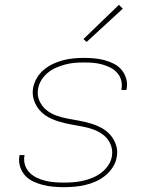

<svg xmlns="http://www.w3.org/2000/svg" viewBox="-20 -768 640 796"><path d="M245 8Q223 8 200.5 6Q178 4 157 -1.5Q136 -7 117 -16Q98 -25 84 -40.5Q70 -56 63.5 -76.5Q57 -97 60 -120Q61 -121 61 -122.5Q61 -124 61 -125H82Q82 -124 81.5 -123Q81 -122 81 -121Q78 -101 84 -83Q90 -65 103 -52Q116 -39 133 -31Q150 -23 168.5 -18.5Q187 -14 206 -12.5Q225 -11 245 -11Q265 -11 284.5 -12.5Q304 -14 324 -18.5Q344 -23 363.5 -31Q383 -39 400 -52Q417 -65 429 -83Q441 -101 444 -121Q448 -146 438.5 -169Q429 -192 410.5 -207Q392 -222 369 -230.5Q346 -239 321.5 -243.5Q297 -248 272.5 -252.5Q248 -257 224.5 -264Q201 -271 180 -282.5Q159 -294 143.5 -312Q128 -330 120.5 -353.5Q113 -377 117 -403Q121 -424 132.5 -444Q144 -464 162 -479Q180 -494 200.5 -503.5Q221 -513 242.5 -518.5Q264 -524 285.5 -526Q307 -528 328 -528Q350 -528 371.5 -526Q393 -524 413.5 -518.5Q434 -513 452.5 -503.5Q471 -494 484 -478.5Q497 -463 503 -442.5Q509 -422 505 -400Q505 -399 504.5 -397.5Q504 -396 504 -395H483Q484 -396 484 -397Q484 -398 484 -400Q487 -419 482 -436.5Q477 -454 465 -467Q453 -480 437 -488Q421 -496 403 -501Q385 -506 366.5 -507.5Q348 -509 328 -509Q309 -509 290 -507.5Q271 -506 252 -501Q233 -496 214 -488Q195 -480 179 -467Q163 -454 152 -436.5Q141 -419 138 -400Q133 -374 143 -351Q153 -328 171 -313Q189 -298 212 -289.5Q235 -281 259.5 -276.5Q284 -272 308.5 -267.5Q333 -263 356.5 -256Q380 -249 401 -237.5Q422 -226 437.5 -208.5Q453 -191 461 -167Q469 -143 464 -118Q461 -96 448 -75.5Q435 -55 416.5 -40Q398 -25 376.5 -15.5Q355 -6 333 -1Q311 4 289 6Q267 8 245 8ZM339 -594 326 -606 473 -748 489 -732Z"/></svg>

Font: Iosevka SS04 Th Ex Obl
Style: Regular
Weight: 100
Width: 7
Italic angle: -9°
Monospace: yes
Designer: Belleve Invis
Foundry: Belleve Invis
Version: Version 19.0.0; ttfautohint (v1.8.4)